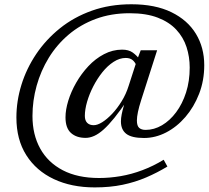

<svg xmlns="http://www.w3.org/2000/svg" viewBox="-20 -730 954 878"><path d="M646 -136Q684.5 -136 720.8 -157.2Q757 -178.5 785.5 -216.8Q814 -255 830.8 -307Q847.5 -359 847.5 -421Q847.5 -470 833 -514.8Q818.5 -559.5 786.2 -594.2Q754 -629 701.5 -649.2Q649 -669.5 573 -669.5Q488 -669.5 418 -643.5Q348 -617.5 294 -571.8Q240 -526 203.2 -466Q166.5 -406 147.5 -337.8Q128.5 -269.5 128.5 -199.5Q128.5 -114.5 163.8 -50.8Q199 13 267 48.5Q335 84 433 84Q481.5 84 531.5 75.5Q581.5 67 631.2 48.2Q681 29.5 728.5 0.5L745.5 31.5Q698.5 60 648.2 81.5Q598 103 540.5 115Q483 127 413 127Q307 127 226.2 89Q145.5 51 100.2 -20.5Q55 -92 55 -192.5Q55 -268 78 -342.2Q101 -416.5 145.5 -482.8Q190 -549 254 -600.5Q318 -652 400.2 -681.2Q482.5 -710.5 580.5 -710.5Q689.5 -710.5 763.8 -674.2Q838 -638 876 -575.2Q914 -512.5 914 -432Q914 -361.5 890.5 -301Q867 -240.5 827.8 -195Q788.5 -149.5 739.5 -124.2Q690.5 -99 638.5 -99Q582 -99 557.5 -118Q533 -137 533 -174.5Q533 -189.5 536.5 -207.2Q540 -225 546 -245.5L554.5 -275.5H564.5Q531 -225.5 503.5 -191.5Q476 -157.5 453.5 -137.5Q431 -117.5 410.8 -108.5Q390.5 -99.5 371.5 -99.5Q329.5 -99.5 304.5 -122Q279.5 -144.5 279.5 -193.5Q279.5 -228 292.2 -269.5Q305 -311 328.5 -352Q352 -393 384 -427.2Q416 -461.5 455.5 -482.2Q495 -503 538.5 -503Q568 -503 586.5 -490Q605 -477 621 -455.5L603 -431.5Q597.5 -446 586 -455.5Q574.5 -465 555 -465Q527 -465 499.5 -447.2Q472 -429.5 448.2 -399.8Q424.5 -370 406.5 -335Q388.5 -300 378.2 -264.5Q368 -229 368 -200Q368 -179 378.8 -168.2Q389.5 -157.5 408.5 -157.5Q425.5 -157.5 447.5 -171.2Q469.5 -185 492.8 -209.5Q516 -234 536.2 -266.8Q556.5 -299.5 568.5 -338L606.5 -455.5L623.5 -500H698.5L626 -273.5Q615.5 -241 610.8 -218Q606 -195 606 -179Q606 -154.5 616.5 -145.2Q627 -136 646 -136Z"/></svg>

Font: Newsreader 16pt 16pt
Style: Italic
Weight: 400
Italic angle: -17°
Version: Version 1.003